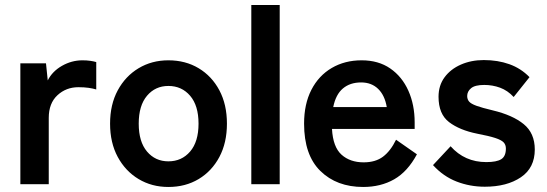

<svg xmlns="http://www.w3.org/2000/svg" viewBox="-20 -733 2176 764"><path d="M61 0V-481H163L170 -413Q188 -449 226.5 -471Q265 -493 308 -493Q325 -493 339 -491Q353 -489 363 -486V-377Q350 -381 332.5 -383.5Q315 -386 292 -386Q243 -386 208.5 -354Q174 -322 174 -264V0Z M650 11Q584 11 531.5 -20.5Q479 -52 448.5 -108.5Q418 -165 418 -241Q418 -317 448.5 -373.5Q479 -430 531.5 -461.5Q584 -493 650 -493Q718 -493 770.5 -461.5Q823 -430 853 -373.5Q883 -317 883 -241Q883 -165 853 -108.5Q823 -52 770.5 -20.5Q718 11 650 11ZM650 -91Q703 -91 736.5 -130Q770 -169 770 -241Q770 -313 736.5 -352Q703 -391 650 -391Q598 -391 565 -352Q532 -313 532 -241Q532 -169 565 -130Q598 -91 650 -91Z M980 0V-713H1093V0Z M1425 11Q1320 11 1255 -52.5Q1190 -116 1190 -241Q1190 -319 1219 -375.5Q1248 -432 1300 -462.5Q1352 -493 1419 -493Q1486 -493 1533 -460.5Q1580 -428 1605 -372Q1630 -316 1630 -246V-220H1301Q1305 -148 1339 -117.5Q1373 -87 1427 -87Q1474 -87 1504 -109.5Q1534 -132 1556 -177L1639 -119Q1602 -50 1548.5 -19.5Q1495 11 1425 11ZM1306 -307H1519Q1511 -354 1484.5 -379.5Q1458 -405 1417 -405Q1373 -405 1344.5 -381Q1316 -357 1306 -307Z M1909 10Q1850 10 1797 -10.5Q1744 -31 1703 -76L1773 -151Q1829 -88 1915 -88Q1956 -88 1974.5 -99.5Q1993 -111 1993 -142Q1993 -157 1984 -166.5Q1975 -176 1950.5 -184Q1926 -192 1879 -201Q1809 -215 1767 -247Q1725 -279 1725 -348Q1725 -393 1749 -425.5Q1773 -458 1814 -476Q1855 -494 1905 -494Q1961 -494 2007 -477.5Q2053 -461 2087 -426L2024 -347Q2000 -373 1970 -384Q1940 -395 1907 -395Q1870 -395 1854.5 -382Q1839 -369 1839 -351Q1839 -338 1846.5 -329Q1854 -320 1876 -312Q1898 -304 1940 -294Q2020 -275 2064 -239Q2108 -203 2108 -138Q2108 -65 2052.5 -27.5Q1997 10 1909 10Z"/></svg>

Font: Zen Kaku Gothic New
Style: Bold
Weight: 700
Designer: Yoshimichi Ohira
Foundry: Positype
Version: Version 1.002